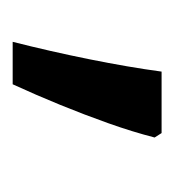

<svg xmlns="http://www.w3.org/2000/svg" viewBox="-6 -150 275 303"><g transform="rotate(90 131.5 1.5)"><path d="M190 -116 197 -105Q188 -70 174.5 -32Q161 6 145.5 44Q130 82 113 119H46Q61 60 73.5 -2Q86 -64 93 -116Z"/></g></svg>

Font: hexukorean05
Style: Book
Weight: 400
Designer: Jelle Bosma - Monotype Design Team
Foundry: Monotype Imaging Inc.
Version: Version 2.003